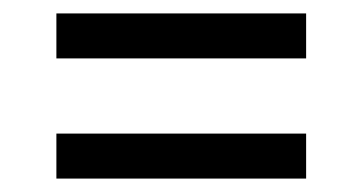

<svg xmlns="http://www.w3.org/2000/svg" viewBox="-20 -483 540 286"><path d="M64 -396V-463H436V-396ZM436 -217H64V-284H436Z"/></svg>

Font: Iosevka
Style: Regular
Weight: 400
Monospace: yes
Designer: Belleve Invis
Foundry: Belleve Invis
Version: Version 33.2.3; ttfautohint (v1.8.4)